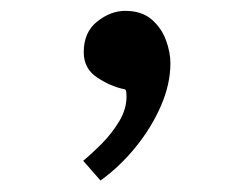

<svg xmlns="http://www.w3.org/2000/svg" viewBox="-20 -546 452 346"><path d="M287.1 -432.1Q287.1 -394.5 270 -355.2Q252.9 -315.9 224.4 -280.8Q195.8 -245.6 161.1 -220.7L129.9 -256.3Q146 -269.5 164.1 -287.8Q182.1 -306.2 195.1 -327.9Q208 -349.6 208 -372.1Q208 -376 207.5 -380.6Q207 -385.3 203.6 -385.3Q178.7 -390.6 154.8 -406.5Q130.9 -422.4 130.9 -452.1Q130.9 -487.8 155 -507.1Q179.2 -526.4 205.6 -526.4Q235.4 -526.4 253.2 -511Q271 -495.6 279.1 -473.6Q287.1 -451.7 287.1 -432.1Z"/></svg>

Font: Scheherazade New SemiBold
Style: Regular
Weight: 600
Designer: SIL International
Foundry: SIL International
Version: Version 4.000